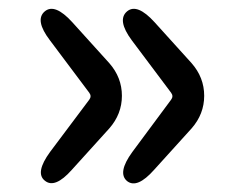

<svg xmlns="http://www.w3.org/2000/svg" viewBox="-20 -504 541 441"><path d="M145 -114Q106 -70 83 -89Q60 -107 95 -155L185 -275Q191 -283 185 -291L95 -411Q59 -458 83 -478Q106 -497 146 -453L231 -359Q260 -326 260 -284Q260 -242 231 -209ZM334 -114Q295 -70 272 -88Q249 -107 284 -155L373 -275Q379 -283 373 -291L283 -411Q248 -458 272 -478Q295 -497 335 -453L420 -359Q449 -326 449 -284Q449 -242 420 -209Z"/></svg>

Font: Resource Han Rounded KR Medium
Style: Regular
Weight: 500
Designer: Cyano Hao (round all glyphs); Ryoko NISHIZUKA 西塚涼子 (kana, bopomofo & ideographs); Paul D. Hunt (Latin, Greek & Cyrillic)
Foundry: Cyano Hao
Version: 0.990